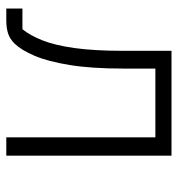

<svg xmlns="http://www.w3.org/2000/svg" viewBox="2 -554 552 595"><g transform="rotate(90 277.5 -256.0)"><path d="M6 0V-50H70Q89 -73 104.5 -112Q120 -151 128.5 -212Q137 -273 137 -364V-512H462V0H405V-462H192V-362Q192 -264 181 -196.5Q170 -129 152.5 -88Q135 -47 115 -26Q100 -11 83 -5.5Q66 0 42 0Z"/></g></svg>

Font: IBM Plex Sans Light
Style: Regular
Weight: 300
Designer: Mike Abbink, Paul van der Laan, Pieter van Rosmalen
Foundry: Bold Monday
Version: Version 3.201